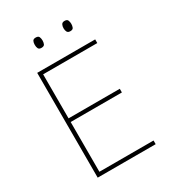

<svg xmlns="http://www.w3.org/2000/svg" viewBox="-212 -1016 1024 1133"><g transform="rotate(-30 300.0 -449.5)"><path d="M115 0V-714H510V-689H141V-389H490V-364H141V-25H510V0ZM408 -829Q392 -829 386.5 -839Q381 -849 381 -864Q381 -878 386.5 -888.5Q392 -899 408 -899Q425 -899 429.5 -888Q434 -877 434 -864Q434 -851 429.5 -840Q425 -829 408 -829ZM211 -829Q195 -829 190 -839Q185 -849 185 -864Q185 -879 190 -889Q195 -899 211 -899Q229 -899 233.5 -888Q238 -877 238 -864Q238 -851 233.5 -840Q229 -829 211 -829Z"/></g></svg>

Font: Noto Sans Mono Thin
Style: Regular
Weight: 100
Designer: Monotype Design Team
Foundry: Monotype Imaging Inc.
Version: Version 2.014